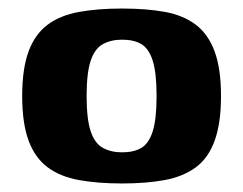

<svg xmlns="http://www.w3.org/2000/svg" viewBox="-20 -424 570 450"><path d="M266 6Q209 6 165 -2Q121 -10 91.5 -32Q62 -54 47 -94.5Q32 -135 32 -199Q32 -263 47 -303.5Q62 -344 91.5 -366Q121 -388 165 -396Q209 -404 266 -404Q324 -404 367 -396Q410 -388 439 -366Q468 -344 483 -303.5Q498 -263 498 -199Q498 -135 483 -94Q468 -53 438.5 -31.5Q409 -10 366 -2Q323 6 266 6ZM266 -67Q294 -67 311.5 -77.5Q329 -88 338 -116.5Q347 -145 347 -199Q347 -253 338 -281.5Q329 -310 311.5 -320.5Q294 -331 266 -331Q240 -331 221 -320.5Q202 -310 192.5 -281.5Q183 -253 183 -199Q183 -145 192.5 -116.5Q202 -88 221 -77.5Q240 -67 266 -67Z"/></svg>

Font: r_Genos
Style: Bold
Weight: 700
Designer: Robert E. Leuschke
Foundry: Robert E. Leuschke
Version: Version 2.000;June 29, 2024;FontCreator 14.0.0.2814 32-bit